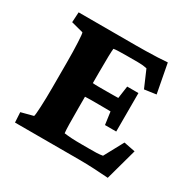

<svg xmlns="http://www.w3.org/2000/svg" viewBox="-114 -576 691 694"><g transform="rotate(30 232.0 -229.0)"><path d="M417.5 5.4Q394 3.4 359.1 1.7Q324.2 0 296.9 0H27.3L24.9 -42L75.2 -55.2Q77.6 -60.1 79.3 -95.9Q81.1 -131.8 81.1 -177.7V-281.7Q81.1 -329.1 79.3 -364.5Q77.6 -399.9 75.2 -404.3L24.9 -417.5L27.3 -460H264.6Q282.2 -460 307.4 -460.4Q332.5 -460.9 356.9 -461.9Q381.3 -462.9 397 -464.4L419.9 -343.8L371.1 -336.9L340.8 -407.2Q329.1 -409.7 320.8 -410.4Q312.5 -411.1 303.2 -411.1H253.9Q238.8 -411.1 224.1 -410.6Q209.5 -410.2 202.1 -408.7Q199.7 -391.1 199.7 -310.1V-160.6Q199.7 -117.7 200.2 -92.5Q200.7 -67.4 202.1 -56.2Q216.8 -54.2 233.2 -53.2Q249.5 -52.2 276.4 -52.2H307.1Q328.1 -52.2 337.2 -52.5Q346.2 -52.7 351.1 -53.5Q356 -54.2 362.8 -55.2L406.2 -135.3L453.6 -126ZM313.5 -154.8 306.2 -207.5Q300.3 -207.5 287.6 -207.8Q274.9 -208 259.3 -208H223.1Q208.5 -208 196.5 -207.3Q184.6 -206.5 180.7 -206.1V-266.1Q184.6 -265.6 196.5 -264.4Q208.5 -263.2 223.1 -263.2H259.3Q274.9 -263.2 287.6 -263.4Q300.3 -263.7 306.2 -263.7L313.5 -315.4H360.4V-154.8Z"/></g></svg>

Font: Lateef ExtraBold
Style: Regular
Weight: 800
Designer: SIL International
Foundry: SIL International
Version: Version 4.200